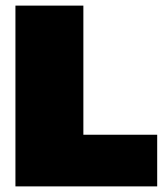

<svg xmlns="http://www.w3.org/2000/svg" viewBox="-20 -664 580 684"><path d="M35 0V-644H277V-184H540V0Z"/></svg>

Font: Kanit Black
Style: Regular
Weight: 900
Designer: Katatrad Team
Foundry: CadsonDemak
Version: Version 2.000; ttfautohint (v1.8.3)